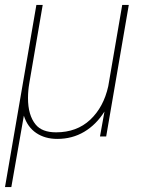

<svg xmlns="http://www.w3.org/2000/svg" viewBox="-25 -548 576 771"><path d="M70.8 -83.5 20.5 203.1H-4.9L121.1 -528.3H146.5L92.8 -214.8Q87.4 -183.6 87.4 -154.3Q87.4 -85.4 118.2 -47.9Q143.6 -16.6 200.2 -16.6Q283.2 -16.6 337.2 -67.1Q391.1 -117.7 409.7 -201.7L465.8 -528.3H492.2L401.4 0H376.5L394.5 -100.1Q361.3 -47.4 313.2 -18.8Q265.1 9.8 205.1 9.8Q155.8 9.8 120.6 -13.9Q85.4 -37.6 70.8 -83.5Z"/></svg>

Font: Mardoto Thin
Style: Italic
Weight: 250
Italic angle: -12°
Designer: Christian Robertson, Vahan Hovhannisyan
Foundry: Google
Version: Version 1.000